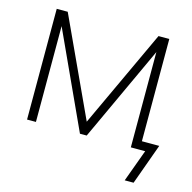

<svg xmlns="http://www.w3.org/2000/svg" viewBox="-102 -638 897 897"><g transform="rotate(15 346.0 -190.0)"><path d="M319.8 0 106.9 -463.4V0H64V-535.6H117.2L335.9 -62.5L556.2 -535.6H608.4V0H565.9V-460.9L352.5 0ZM578.1 156.2 635.3 0H584V-41H692.4L621.1 156.2Z"/></g></svg>

Font: Inter Display Extra Light
Style: Regular
Weight: 200
Designer: Rasmus Andersson
Foundry: rsms
Version: Version 4.000;git-4fc901f